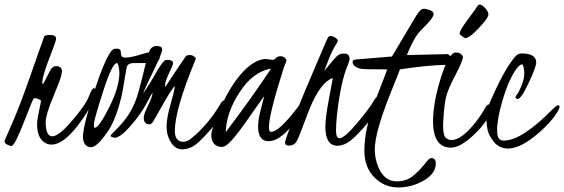

<svg xmlns="http://www.w3.org/2000/svg" viewBox="-42 -615 2436 829"><path d="M225.6 -307.1V-308.6C224.9 -322.3 216.1 -329.3 199.2 -329.6C189.5 -329.6 181 -322.9 173.8 -309.6C171.9 -304.7 169.9 -300.8 168 -297.9L155.3 -272.9C148.1 -259 144 -251.8 143.1 -251.5C141.4 -252.1 140.6 -254.6 140.6 -258.8L142.1 -273.4C147 -296.9 157.9 -330.2 174.8 -373.5C191.7 -416.8 200.2 -441.2 200.2 -446.8C200.2 -458.2 192.4 -463.9 176.8 -463.9L164.1 -463.4C155.3 -463.1 150.1 -460.6 148.4 -456.1L83.5 -272.5C58.1 -199.9 36 -141.8 17.1 -98.1L-9.8 -36.1C-18.2 -17.6 -22.5 -7.6 -22.5 -6.3C-22.5 0.5 -18.3 5.9 -10 9.8C-1.7 13.7 3.9 15.6 6.8 15.6C16.3 15.6 33.8 -17.3 59.3 -83C84.9 -148.8 99.3 -183.9 102.5 -188.5C106.4 -192.4 114.3 -191.7 126 -186.5C131.8 -183.9 134.8 -181.6 135 -179.4C135.2 -177.3 132.4 -163.1 126.7 -136.7C121 -110.4 118.2 -90.8 118.2 -78.1C118.2 -39.4 129.2 -13 151.4 1C160.2 6.5 169.9 9.3 180.7 9.3C214.5 9.3 253.1 -19.2 296.4 -76.2C326.3 -114.9 348.3 -152.2 362.3 -188L367.2 -201.2C369.1 -205.7 370.1 -212.2 370.1 -220.7C369.8 -229.5 367.5 -234 363.3 -234.4C358.1 -234.4 350.7 -222.2 341.3 -197.8C331.9 -173 306 -136.2 263.7 -87.4C228.5 -46.7 201.8 -26.4 183.6 -26.4C165.4 -26.7 155.9 -46.2 155.3 -85C154.9 -107.7 166.3 -146.5 189.5 -201.2C212.2 -255.9 223.6 -287.1 223.6 -294.9L224.6 -300.8Z M497.1 -366.2C486 -366.5 480.4 -372.6 480.2 -384.5C480.1 -396.4 476.7 -403 470.2 -404.3C468.3 -404.6 463.8 -404.8 456.8 -404.8C449.8 -404.8 443.5 -401 438 -393.6C418.1 -367.2 393.2 -308 363.3 -216.1C333.3 -124.1 317.5 -59.9 315.9 -23.4C317.5 4.9 329.1 19.5 350.6 20.5C367.8 20.5 391.1 -0.7 420.4 -43L420.9 -43.5C449.2 -84.1 471.4 -143.4 487.3 -221.2C488.3 -225.7 491.5 -244.5 496.8 -277.3C502.2 -310.2 505.2 -327 505.9 -327.6C510.1 -337.7 520 -342.8 535.6 -342.8H612.3C628.3 -343.8 638.7 -347.9 643.6 -355.2C648.4 -362.5 649 -370.1 645.3 -377.9C641.5 -385.7 634.2 -390.1 623.3 -391.1C612.4 -392.1 592.9 -388.2 564.7 -379.4C536.5 -370.6 514 -366.2 497.1 -366.2ZM462.9 -342.8C468.4 -340.5 472 -327 473.6 -302.2C473.6 -260.3 458.8 -209.9 429.2 -151.1C399.6 -92.4 378.7 -63 366.7 -63C364.1 -63 363 -68.9 363.5 -80.8C364 -92.7 377.3 -139.3 403.3 -220.7C429.4 -302.1 449.2 -342.8 462.9 -342.8Z M673.3 -355.5C665.5 -355.5 647.8 -330.6 620.1 -280.8C614.9 -271.6 611.4 -265.8 609.6 -263.2C607.8 -260.6 602.2 -251.8 592.8 -236.8C583.3 -221.8 577.6 -213.2 575.7 -210.9C581.2 -226.6 596.4 -259.7 621.1 -310.3C645.8 -360.9 658.2 -391.1 658.2 -400.9C658.2 -411.3 650.2 -416.5 634.3 -416.5C625.8 -416.5 618.4 -413.7 612.1 -408.2C605.7 -402.7 600.1 -389.5 595.2 -368.7L585.4 -334C580.9 -316.4 577.8 -303.7 576.2 -295.9C574.5 -288.1 567.5 -261.1 554.9 -215.1C542.4 -169 521.8 -128.3 493.2 -92.8C479.5 -75.8 461.6 -56.6 439.5 -35.2C431.3 -27.3 436.8 -22.3 456.1 -20C469.1 -22.9 483.1 -31.7 498 -46.4C537.4 -85.8 569.2 -128.1 593.3 -173.3C604.3 -194.2 612.1 -208.3 616.7 -215.8C616.7 -204.4 610.4 -185.9 597.7 -160.2C585 -134.4 578.6 -117 578.6 -107.9C578.6 -88.1 586.8 -78.1 603 -78.1C608.9 -78.1 614.7 -82.8 620.6 -92.3L659.7 -161.1C679.5 -196.9 697.1 -224.8 712.4 -244.6C712.7 -243.7 712.4 -239.3 711.4 -231.4C710.4 -223.6 704.5 -200.4 693.6 -161.9C682.7 -123.3 677.2 -92.4 677.2 -69.3C677.2 -46.2 682 -25.9 691.4 -8.3C705.1 17.1 722.6 29.8 743.9 29.8C765.2 29.8 784.9 22.9 803 9.3C821 -4.4 848.7 -33.1 886 -76.9C923.3 -120.7 941.9 -151 941.9 -168C941.9 -177.4 937.5 -182.1 928.7 -182.1C921.9 -181.2 916.8 -178.1 913.6 -172.9L904.3 -157.2C869.1 -100.3 829.3 -53.9 784.7 -18.1C768.7 -4.7 753.1 -0.2 737.8 -4.4C721.2 -9.3 712.9 -24.4 712.9 -49.8C712.9 -110.7 742.2 -212.2 800.8 -354.5L803.7 -361.8C803.4 -364.1 800.7 -367.3 795.7 -371.3C790.6 -375.4 784.2 -377.4 776.4 -377.4C768.6 -377.4 763 -375.3 759.8 -371.1C748.4 -355.1 731 -329.4 707.5 -293.9L671.4 -239.3V-242.2C669.1 -251.6 673.8 -268.9 685.5 -293.9C695 -314.1 700.5 -326.3 702.1 -330.3C703.8 -334.4 704.8 -338.4 705.1 -342.3C705.4 -351.4 697.1 -356.1 680.2 -356.4Z M1128.4 -318.8C1072.4 -234.2 1007.2 -142.7 932.6 -44.4C934.6 -101.1 954.4 -158.4 992.2 -216.3C1030.9 -275.9 1076.3 -310.1 1128.4 -318.8ZM1106 -360.4C1075.4 -359.4 1043.8 -342.3 1011.2 -309.1C969.9 -266.4 932.9 -205.7 900.4 -127C880.2 -78.1 870.2 -47 870.4 -33.4C870.5 -19.9 872.6 -9.6 876.5 -2.4C884.9 12.2 898.4 19.5 917 19.5C921.2 19.2 926.3 17.4 932.1 14.2C950.7 3.1 981.3 -33 1023.9 -94.2C1066.6 -155.4 1091.6 -190.9 1099.1 -200.7C1097.5 -193.2 1092.6 -174.4 1084.5 -144.3C1076.3 -114.2 1072.3 -89 1072.3 -68.8C1072.3 -26.5 1087.4 -5.4 1117.7 -5.4C1159.7 -5.4 1209.5 -49.3 1267.1 -137.2C1294.1 -178.2 1307.6 -204.6 1307.6 -216.3C1307.3 -222.5 1304.2 -225.9 1298.3 -226.6C1297.7 -226.2 1296.9 -226.1 1295.9 -226.1C1291 -225.1 1284.4 -216.5 1276.1 -200.2C1267.8 -183.9 1249.5 -158.4 1221.2 -123.5C1178.9 -71.5 1147.8 -45.4 1127.9 -45.4C1122.4 -45.7 1119.5 -52.4 1119.1 -65.4C1119.1 -102.9 1140.8 -189.5 1184.1 -325.2C1184.7 -327.5 1186.7 -332.2 1189.9 -339.4C1193.2 -346.5 1194.8 -351.6 1194.8 -354.7C1194.8 -357.8 1192.5 -361.5 1187.7 -365.7C1183 -370 1176.7 -372.1 1168.7 -372.1C1160.7 -372.1 1154.2 -369.5 1149.2 -364.3C1144.1 -359 1139.3 -356.4 1134.8 -356.4Z M1608.9 -182.6C1607.6 -191.1 1602.9 -196.3 1594.7 -198.2C1586.9 -197.9 1580.9 -194.3 1576.7 -187.5C1560.7 -159.5 1534.7 -124.3 1498.5 -81.8C1462.4 -39.3 1437.5 -18.1 1423.8 -18.1C1414.1 -18.4 1409.1 -28.9 1408.9 -49.6C1408.8 -70.2 1410.2 -94.2 1413.1 -121.6C1424.2 -217.3 1439.9 -288.7 1460.4 -335.9C1465 -347 1467.3 -355.8 1467.3 -362.3C1466.6 -375.7 1459.6 -382.8 1446.3 -383.8C1440.1 -383.8 1434.2 -383.2 1428.5 -382.1C1422.8 -380.9 1415.7 -375.9 1407.2 -366.9C1398.8 -358 1387.5 -344.9 1373.5 -327.6L1357.9 -308.6L1376.5 -356.9C1385.9 -382 1396.6 -404 1408.7 -422.9C1413.9 -430.7 1416.4 -436.4 1416.3 -439.9C1416.1 -443.5 1413.4 -447.1 1408.2 -450.7C1390.6 -462.4 1379.1 -462.9 1373.5 -452.1C1370.9 -447.6 1361.5 -426.1 1345.2 -387.7C1240.7 -144.2 1188.5 -14.6 1188.5 1C1188.8 9.4 1194.8 13.7 1206.5 13.7C1218.3 13.7 1227.7 9.4 1234.9 1C1240.7 -6.2 1250.7 -28.8 1264.6 -66.9C1279 -105.3 1289.4 -132.5 1295.9 -148.4C1327.5 -223.6 1360.5 -266.9 1395 -278.3C1394.4 -273.4 1388.8 -243.6 1378.4 -188.7C1368 -133.9 1362.8 -93.6 1362.8 -67.9C1362.8 -13.5 1380 13.8 1414.6 14.2C1433.1 14.2 1451.6 7.2 1470 -6.6C1488.4 -20.4 1516.1 -49.2 1553.2 -92.8C1590.3 -136.4 1608.9 -166.3 1608.9 -182.6Z M1714.8 -377.4C1732.7 -421.7 1749.3 -453.3 1764.6 -472.2C1769.2 -477.7 1781.2 -490.4 1800.8 -510.3C1820.3 -530.1 1830.1 -544.8 1830.1 -554.4C1830.1 -564 1820.5 -571 1801.3 -575.2C1796.1 -576.5 1791.5 -577.1 1787.6 -577.1C1777.8 -577.1 1766.9 -567.1 1754.9 -546.9L1650.4 -371.1L1491.7 -357.9C1484.5 -356.6 1480.8 -353.5 1480.5 -348.6C1480.8 -333.3 1493 -323.1 1517.1 -317.9C1524.9 -316.2 1562.5 -315.4 1629.9 -315.4C1623.4 -297.2 1609.4 -260.7 1587.9 -205.8C1566.4 -151 1551.6 -105.1 1543.5 -68.4C1535.3 -31.6 1531.2 2.9 1531.2 35.2C1531.2 83.3 1545.7 121.9 1574.5 150.9C1603.3 179.9 1637.5 194.3 1677 194.3C1716.6 194.3 1753.6 184.3 1788.1 164.3C1822.6 144.3 1839.8 119.3 1839.8 89.4C1839.8 78.9 1835.8 71.9 1827.6 68.4C1819.2 65.4 1811 69 1803.2 79.1C1778.2 110.7 1756.4 133.4 1738 147.2C1719.6 161.1 1696.9 168 1669.9 168C1635.1 168 1608.9 147.5 1591.3 106.4C1581.2 82 1576.2 56.6 1576.2 30.3C1576.2 -22.8 1603.4 -115.1 1657.7 -246.6C1670.1 -276.5 1679 -299.5 1684.6 -315.4C1761.4 -327.1 1826.8 -333.7 1880.9 -335C1899.1 -335.3 1908.4 -339 1908.7 -346.2C1908.4 -356.9 1906.1 -365.5 1901.9 -371.8C1897.6 -378.2 1893.7 -381.3 1890.1 -381.3Z M1966.3 -450.2C1979 -450.5 1998 -464.4 2023.4 -491.7C2048.8 -519 2062.7 -536.9 2064.9 -545.4C2069.2 -553.9 2065.6 -564.9 2054.2 -578.6C2039.9 -594.9 2028.6 -599 2020.5 -590.8C2017.3 -584.3 2003.4 -564.8 1979 -532.2C1954.6 -499.7 1942.4 -479 1942.4 -470.2C1942.4 -467.6 1946.3 -463.5 1954.1 -458C1960.6 -453.5 1964.7 -450.8 1966.3 -450.2ZM2083 -143.6C2084 -147.5 2084.5 -149.9 2084.5 -150.9C2083.5 -158.4 2078.6 -162.8 2069.8 -164.1C2064.6 -164.1 2059.6 -160.2 2054.7 -152.3C2043.9 -131.8 2029 -109.4 2009.8 -85C1970.1 -35.2 1935.9 -10.3 1907.2 -10.3C1897.1 -10.6 1888.6 -14.3 1881.6 -21.5C1874.6 -28.6 1871.1 -46.5 1871.1 -75.2C1871.1 -83.7 1872.3 -102.6 1874.8 -132.1C1877.2 -161.5 1880.9 -185.5 1886 -203.9C1891 -222.2 1904.1 -251.9 1925.3 -292.7C1946.5 -333.6 1957 -359.2 1957 -369.6C1957 -371.9 1954.5 -375.6 1949.5 -380.6C1944.4 -385.7 1936.5 -388.2 1925.8 -388.2C1904 -388.2 1880.9 -346.2 1856.4 -262.2C1836.9 -195.8 1827.3 -137.4 1827.6 -86.9C1827.6 -71.3 1829.1 -56.8 1832 -43.5C1841.8 0.5 1866 22.5 1904.8 22.5C1933.4 22.5 1968.9 1.6 2011.2 -40C2047 -75.2 2071 -109.7 2083 -143.6Z M2210.9 -384.3C2200.2 -384 2191.6 -380.4 2185.1 -373.5C2156.1 -341 2124.3 -286.5 2089.8 -210C2084 -197.3 2080.7 -190.3 2080.1 -189C2059.2 -144 2053.5 -99.6 2063 -55.7C2066.9 -37.4 2076.3 -19.4 2091.3 -1.5C2106.3 16.8 2126.1 26 2150.9 26.4C2188.3 26.4 2233.2 3.4 2285.6 -42.5C2321.1 -73.4 2347.3 -102.9 2364.3 -130.9C2370.8 -141.6 2374 -149.7 2374 -155.3C2372.1 -165.4 2362.1 -161.5 2344.2 -143.6C2255.4 -53.1 2184.9 -7.8 2132.8 -7.8C2115.6 -7.8 2106.3 -18.9 2105 -41C2104.7 -44.6 2104.5 -49.5 2104.5 -55.7C2104.5 -86.6 2112.2 -128.6 2127.7 -181.6C2143.1 -234.7 2161.5 -277.7 2182.6 -310.5C2194.3 -328.1 2204.6 -337.1 2213.4 -337.4C2218.9 -329.6 2221.7 -315.9 2221.7 -296.4C2221.7 -276.9 2214.5 -252.8 2200.2 -224.1C2195.6 -214.7 2191.7 -208.2 2188.5 -204.6C2185.2 -201 2183.6 -197.9 2183.6 -195.3C2184.9 -191.1 2188 -188.5 2192.9 -187.5C2203 -187.5 2218.6 -210 2239.7 -255.1C2260.9 -300.2 2272.1 -329.8 2273.4 -343.8C2273.4 -370.8 2252.6 -384.3 2210.9 -384.3Z"/></svg>

Font: Kristi
Style: Medium
Weight: 400
Italic angle: -15°
Version: Version 1.003